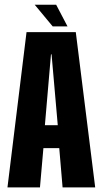

<svg xmlns="http://www.w3.org/2000/svg" viewBox="-20 -816 447 836"><path d="M12.5 0H154L169 -171H238L252.5 0H394.5L310 -676H95.5ZM175.5 -271 202 -579.5H204.5L231.5 -271ZM209.5 -701H274L224.5 -795.5H131Z"/></svg>

Font: Anybody ExtraCondensed
Style: Bold
Weight: 700
Width: 2
Version: Version 1.113;gftools[0.9.25]